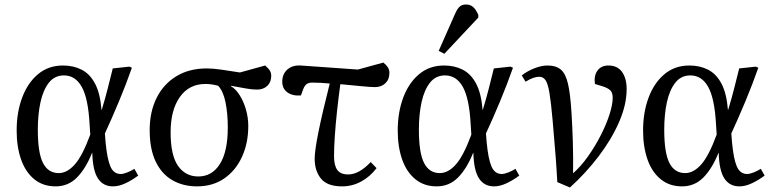

<svg xmlns="http://www.w3.org/2000/svg" viewBox="-20 -814 3448 853"><path d="M227 14Q171 14 132 -18Q93 -50 73.5 -106Q54 -162 54 -234Q54 -315 78.5 -380.5Q103 -446 149 -484.5Q195 -523 260 -523Q306 -523 342.5 -504.5Q379 -486 402 -443Q425 -400 431 -326H432Q447 -375 458.5 -420.5Q470 -466 481 -510L555 -518L566 -513Q540 -439 508.5 -363.5Q477 -288 446 -221L449 -183Q456 -108 470.5 -74.5Q485 -41 516 -41Q528 -41 545.5 -48Q563 -55 577 -64L594 -34Q569 -15 539 -0.5Q509 14 482 14Q438 14 415 -21.5Q392 -57 390 -135H389Q361 -65 322 -25.5Q283 14 227 14ZM241 -45Q278 -45 312 -83Q346 -121 381 -216L378 -262Q372 -376 343.5 -427.5Q315 -479 264 -479Q223 -479 197.5 -447Q172 -415 160 -360.5Q148 -306 148 -238Q148 -135 171 -90Q194 -45 241 -45Z M855 14Q794 14 746.5 -13Q699 -40 672 -95.5Q645 -151 645 -236Q645 -317 675.5 -378.5Q706 -440 763 -475Q820 -510 899 -510Q926 -510 964 -504.5Q1002 -499 1046 -492L1158 -523Q1173 -510 1179 -500Q1185 -490 1185 -477Q1185 -449 1167.5 -432.5Q1150 -416 1122 -416Q1099 -416 1072.5 -421Q1046 -426 1006 -433V-431Q1027 -419 1044.5 -391.5Q1062 -364 1072.5 -328Q1083 -292 1083 -254Q1083 -178 1055 -117Q1027 -56 976 -21Q925 14 855 14ZM861 -30Q922 -30 957 -85.5Q992 -141 992 -248Q992 -309 982 -359Q972 -409 949 -433Q920 -441 893 -441Q820 -441 779 -383Q738 -325 738 -226Q738 -124 771 -77Q804 -30 861 -30Z M1500 14Q1434 14 1406 -20.5Q1378 -55 1378 -109Q1378 -179 1445 -443Q1403 -447 1366 -447Q1352 -447 1342.5 -440.5Q1333 -434 1326 -415L1317 -390Q1280 -387 1257 -403.5Q1234 -420 1234 -451Q1234 -485 1256.5 -505Q1279 -525 1316 -523L1570 -505L1683 -536Q1696 -526 1703 -515Q1710 -504 1710 -490Q1710 -461 1692 -444Q1674 -427 1646 -427Q1628 -427 1592 -430.5Q1556 -434 1492 -440Q1484 -382 1477.5 -322Q1471 -262 1467.5 -209.5Q1464 -157 1464 -120Q1464 -79 1478.5 -59Q1493 -39 1527 -39Q1575 -39 1627 -94L1653 -67Q1624 -29 1584.5 -7.5Q1545 14 1500 14Z M1920 14Q1864 14 1825 -18Q1786 -50 1766.5 -106Q1747 -162 1747 -234Q1747 -315 1771.5 -380.5Q1796 -446 1842 -484.5Q1888 -523 1953 -523Q1999 -523 2035.5 -504.5Q2072 -486 2095 -443Q2118 -400 2124 -326H2125Q2140 -375 2151.5 -420.5Q2163 -466 2174 -510L2248 -518L2259 -513Q2233 -439 2201.5 -363.5Q2170 -288 2139 -221L2142 -183Q2149 -108 2163.5 -74.5Q2178 -41 2209 -41Q2221 -41 2238.5 -48Q2256 -55 2270 -64L2287 -34Q2262 -15 2232 -0.5Q2202 14 2175 14Q2131 14 2108 -21.5Q2085 -57 2083 -135H2082Q2054 -65 2015 -25.5Q1976 14 1920 14ZM1934 -45Q1971 -45 2005 -83Q2039 -121 2074 -216L2071 -262Q2065 -376 2036.5 -427.5Q2008 -479 1957 -479Q1916 -479 1890.5 -447Q1865 -415 1853 -360.5Q1841 -306 1841 -238Q1841 -135 1864 -90Q1887 -45 1934 -45ZM1954 -575 1929 -588 2001 -751Q2011 -774 2021.5 -784Q2032 -794 2050 -794Q2070 -794 2082.5 -782.5Q2095 -771 2105 -748V-736Z M2512 19 2456 -5Q2454 -38 2452.5 -62Q2451 -86 2449 -113Q2447 -140 2443.5 -179.5Q2440 -219 2435 -281Q2428 -360 2421 -401.5Q2414 -443 2403.5 -458Q2393 -473 2376 -473Q2350 -473 2315 -451L2298 -479Q2322 -498 2354 -510.5Q2386 -523 2412 -523Q2450 -523 2471.5 -505Q2493 -487 2503.5 -441.5Q2514 -396 2519 -313Q2523 -250 2525 -182.5Q2527 -115 2526 -44Q2561 -75 2592.5 -119.5Q2624 -164 2649 -213Q2674 -262 2688 -306Q2702 -350 2702 -379Q2702 -403 2691 -413Q2680 -423 2659 -430L2623 -441Q2618 -478 2634.5 -500.5Q2651 -523 2683 -523Q2723 -523 2743.5 -494.5Q2764 -466 2764 -418Q2764 -349 2730.5 -272Q2697 -195 2639.5 -119.5Q2582 -44 2512 19Z M3010 14Q2954 14 2915 -18Q2876 -50 2856.5 -106Q2837 -162 2837 -234Q2837 -315 2861.5 -380.5Q2886 -446 2932 -484.5Q2978 -523 3043 -523Q3089 -523 3125.5 -504.5Q3162 -486 3185 -443Q3208 -400 3214 -326H3215Q3230 -375 3241.5 -420.5Q3253 -466 3264 -510L3338 -518L3349 -513Q3323 -439 3291.5 -363.5Q3260 -288 3229 -221L3232 -183Q3239 -108 3253.5 -74.5Q3268 -41 3299 -41Q3311 -41 3328.5 -48Q3346 -55 3360 -64L3377 -34Q3352 -15 3322 -0.5Q3292 14 3265 14Q3221 14 3198 -21.5Q3175 -57 3173 -135H3172Q3144 -65 3105 -25.5Q3066 14 3010 14ZM3024 -45Q3061 -45 3095 -83Q3129 -121 3164 -216L3161 -262Q3155 -376 3126.5 -427.5Q3098 -479 3047 -479Q3006 -479 2980.5 -447Q2955 -415 2943 -360.5Q2931 -306 2931 -238Q2931 -135 2954 -90Q2977 -45 3024 -45Z"/></svg>

Font: Literata 36pt
Style: Italic
Weight: 400
Italic angle: -2°
Designer: Latin by Veronika Burian and Jose Scaglione. Greek by Irene Vlachou. Cyrillic by Vera Evstafieva
Foundry: TypeTogether
Version: Version 3.002